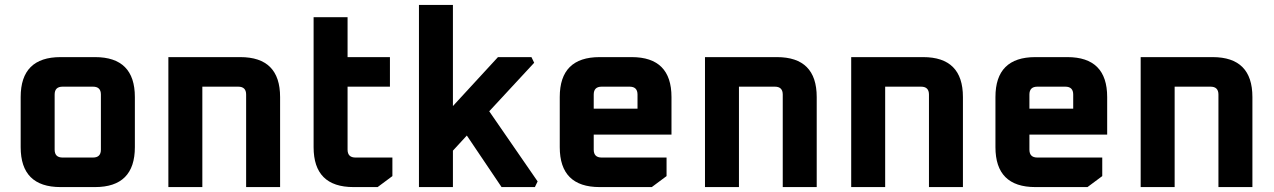

<svg xmlns="http://www.w3.org/2000/svg" viewBox="-20 -760 5176 780"><path d="M64 -162.1V-365.9Q64 -528 226.1 -528H366.1Q527.9 -528 527.9 -365.9V-162.1Q527.9 0 366.1 0H226.1Q64 0 64 -162.1ZM202 -152.1Q202 -120 234.1 -120H357.9Q389.9 -120 389.9 -152.1V-375.9Q389.9 -407.9 357.9 -407.9H234.1Q202 -407.9 202 -375.9Z M664 0V-528H956.1Q1117.9 -528 1117.9 -365.9V0H979.9V-375.9Q979.9 -407.9 947.9 -407.9H802V0Z M1254 -162.1V-690H1392V-528H1564.1V-407.9H1392V-152.1Q1392 -120 1424.1 -120H1574.1V-44.6L1514.1 0H1416.1Q1254 0 1254 -162.1Z M1682 0V-740H1820V-329.2L2003 -528H2139L2150.1 -505L1967.5 -307.9L2164.1 -23L2153 0H2017.6L1876.5 -209.4L1820 -148V0Z M2254 -162.1V-365.9Q2254 -528 2416.1 -528H2546.1Q2707.9 -528 2707.9 -365.9V-213.1H2392V-152.1Q2392 -120 2424.1 -120H2687.9V-44.6L2627.9 0H2416.1Q2254 0 2254 -162.1ZM2392 -318.6H2569.9V-375.9Q2569.9 -407.9 2537.9 -407.9H2424.1Q2392 -407.9 2392 -375.9Z M2844 0V-528H3136.1Q3297.9 -528 3297.9 -365.9V0H3159.9V-375.9Q3159.9 -407.9 3127.9 -407.9H2982V0Z M3438 0V-528H3730.1Q3891.9 -528 3891.9 -365.9V0H3753.9V-375.9Q3753.9 -407.9 3721.9 -407.9H3576V0Z M4024 -162.1V-365.9Q4024 -528 4186.1 -528H4316.1Q4477.9 -528 4477.9 -365.9V-213.1H4162V-152.1Q4162 -120 4194.1 -120H4457.9V-44.6L4397.9 0H4186.1Q4024 0 4024 -162.1ZM4162 -318.6H4339.9V-375.9Q4339.9 -407.9 4307.9 -407.9H4194.1Q4162 -407.9 4162 -375.9Z M4614 0V-528H4906.1Q5067.9 -528 5067.9 -365.9V0H4929.9V-375.9Q4929.9 -407.9 4897.9 -407.9H4752V0Z"/></svg>

Font: Oxanium ExtraLight
Style: Regular
Weight: 200
Designer: Severin Meyer
Version: Version 2.000